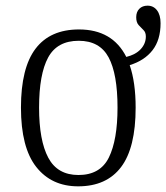

<svg xmlns="http://www.w3.org/2000/svg" viewBox="-20 -648 587 678"><path d="M256 10Q162 10 108 -58.5Q54 -127 54 -268Q54 -408 105.5 -476Q157 -544 259 -544Q377 -544 426 -447Q459 -455 477 -474.5Q495 -494 495 -519Q495 -534 486.5 -542Q478 -550 469.5 -559.5Q461 -569 461 -587Q461 -606 472 -617Q483 -628 501 -628Q522 -628 534.5 -611.5Q547 -595 547 -566Q547 -507 518.5 -470.5Q490 -434 438 -418Q459 -357 459 -268Q459 -126 407.5 -58Q356 10 256 10ZM257 -30Q334 -30 364.5 -92Q395 -154 395 -268Q395 -387 363.5 -445.5Q332 -504 258 -504Q182 -504 150 -445Q118 -386 118 -268Q118 -152 150.5 -91Q183 -30 257 -30Z"/></svg>

Font: Noto Serif SemiCondensed Light
Style: Regular
Weight: 300
Width: 4
Designer: Monotype Design Team
Foundry: Monotype Imaging Inc.
Version: Version 2.013